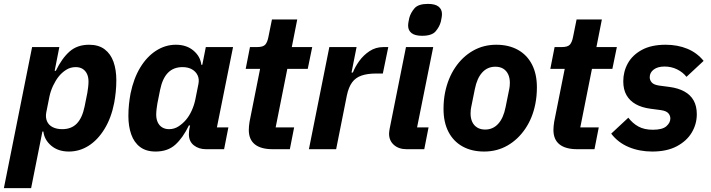

<svg xmlns="http://www.w3.org/2000/svg" viewBox="-46 -767 3657 987"><path d="M-26 200 119 -525H259L235 -403H241Q272 -467 311.5 -502Q351 -537 412 -537Q461 -537 492 -513.5Q523 -490 537.5 -449Q552 -408 552 -355Q552 -324 549 -294.5Q546 -265 541 -238Q526 -161 491.5 -104.5Q457 -48 410 -18Q363 12 308 12Q253 12 217.5 -18Q182 -48 177 -91H172L114 200ZM274 -103Q321 -103 349 -132Q377 -161 389 -220L403 -290Q405 -301 407 -318Q409 -335 409 -347Q409 -371 401 -387.5Q393 -404 378.5 -413Q364 -422 343 -422Q316 -422 294 -408Q272 -394 256 -374Q240 -354 227 -326.5Q214 -299 208 -270L192 -190Q187 -164 195.5 -144Q204 -124 224.5 -113.5Q245 -103 274 -103Z M1106 0H1013Q976 0 950.5 -20Q925 -40 925 -77Q925 -85 926 -94Q927 -103 928 -107L931 -122H925Q894 -58 855 -23Q816 12 754 12Q705 12 674 -11.5Q643 -35 628.5 -76.5Q614 -118 614 -170Q614 -202 617 -230.5Q620 -259 625 -286Q641 -364 675 -420Q709 -476 756.5 -506.5Q804 -537 858 -537Q913 -537 948.5 -507Q984 -477 989 -434H994L1012 -525H1152L1069 -112H1128ZM823 -103Q850 -103 872 -117.5Q894 -132 910 -151Q927 -171 939.5 -198.5Q952 -226 958 -255L974 -335Q979 -360 970 -379.5Q961 -399 941 -410.5Q921 -422 892 -422Q846 -422 817.5 -393Q789 -364 777 -305L763 -235Q761 -225 759 -207.5Q757 -190 757 -178Q757 -155 765 -138Q773 -121 788 -112Q803 -103 823 -103Z M1444 0H1356Q1295 0 1264 -25Q1233 -50 1233 -99Q1233 -107 1234 -119Q1235 -131 1237 -142L1291 -413H1217L1239 -525H1275Q1307 -525 1318 -538Q1329 -551 1334 -578L1352 -667H1482L1454 -525H1559L1536 -413H1431L1371 -112H1466Z M1682 0H1542L1647 -525H1787L1761 -394H1768Q1779 -423 1800.5 -453Q1822 -483 1853.5 -504Q1885 -525 1925 -525H1950L1922 -389H1887Q1843 -389 1812.5 -378.5Q1782 -368 1764 -343.5Q1746 -319 1737 -276Z M2124 -583Q2087 -583 2069.5 -597Q2052 -611 2052 -635Q2052 -644 2054 -655Q2056 -666 2058 -675Q2065 -701 2084.5 -724Q2104 -747 2154 -747Q2191 -747 2208.5 -733Q2226 -719 2226 -695Q2226 -686 2224 -675Q2222 -664 2220 -655Q2213 -629 2193.5 -606Q2174 -583 2124 -583ZM2135 0H2044Q2004 0 1979 -22Q1954 -44 1954 -80Q1954 -86 1955 -92Q1956 -98 1957 -105L2041 -525H2181L2098 -112H2157Z M2443 12Q2379 12 2332 -14Q2285 -40 2259.5 -89Q2234 -138 2234 -207Q2234 -230 2236 -251Q2238 -272 2242 -292Q2257 -365 2294 -420Q2331 -475 2385 -506Q2439 -537 2505 -537Q2569 -537 2616 -511Q2663 -485 2688.5 -436Q2714 -387 2714 -318Q2714 -296 2712 -274.5Q2710 -253 2706 -233Q2692 -161 2654.5 -105.5Q2617 -50 2563 -19Q2509 12 2443 12ZM2448 -101Q2488 -101 2515 -130.5Q2542 -160 2553 -216L2572 -310Q2573 -315 2574 -323Q2575 -331 2575 -341Q2575 -366 2566.5 -384.5Q2558 -403 2541.5 -413.5Q2525 -424 2500 -424Q2460 -424 2433 -394.5Q2406 -365 2395 -309L2376 -215Q2375 -211 2374 -202.5Q2373 -194 2373 -184Q2373 -159 2381.5 -140.5Q2390 -122 2407 -111.5Q2424 -101 2448 -101Z M3010 0H2922Q2861 0 2830 -25Q2799 -50 2799 -99Q2799 -107 2800 -119Q2801 -131 2803 -142L2857 -413H2783L2805 -525H2841Q2873 -525 2884 -538Q2895 -551 2900 -578L2918 -667H3048L3020 -525H3125L3102 -413H2997L2937 -112H3032Z M3307 12Q3241 12 3186 -11Q3131 -34 3096 -80L3184 -162Q3206 -133 3236 -116.5Q3266 -100 3310 -100Q3359 -100 3379.5 -118Q3400 -136 3400 -158Q3400 -173 3389.5 -185Q3379 -197 3351 -201L3298 -208Q3253 -214 3222 -231.5Q3191 -249 3174.5 -278Q3158 -307 3158 -349Q3158 -399 3181.5 -441.5Q3205 -484 3253.5 -510.5Q3302 -537 3376 -537Q3437 -537 3487 -516.5Q3537 -496 3571 -454L3483 -372Q3464 -396 3434.5 -410.5Q3405 -425 3370 -425Q3335 -425 3314.5 -409.5Q3294 -394 3294 -370Q3294 -355 3304.5 -343Q3315 -331 3343 -327L3396 -320Q3441 -314 3472.5 -296.5Q3504 -279 3520 -250Q3536 -221 3536 -180Q3536 -129 3510 -85.5Q3484 -42 3433 -15Q3382 12 3307 12Z"/></svg>

Font: IBM Plex Sans
Style: Italic
Weight: 400
Italic angle: -11.31°
Designer: Mike Abbink, Paul van der Laan, Pieter van Rosmalen
Foundry: Bold Monday
Version: Version 3.201